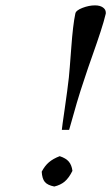

<svg xmlns="http://www.w3.org/2000/svg" viewBox="-20 -678 410 708"><path d="M234.9 -199.2H208Q208.5 -207.5 218.8 -277.8Q229 -348.1 233.9 -392.1Q236.3 -414.1 242.7 -500.7Q249 -587.4 257.8 -627.9Q259.8 -639.6 283.9 -648.9Q308.1 -658.2 330.1 -658.2Q348.6 -658.2 359.4 -650.6Q370.1 -643.1 370.1 -631.8V-627.9Q363.3 -599.1 350.8 -561Q338.4 -522.9 320.6 -472.7Q302.7 -422.4 293 -392.1Q275.9 -341.8 263.2 -298.6Q250.5 -255.4 244.1 -231.4Q237.8 -207.5 234.9 -199.2ZM133.8 -44.9Q145 -66.4 160.4 -79.6Q175.8 -92.8 200.2 -102.1Q223.1 -94.7 233.9 -81.8Q244.6 -68.8 247.1 -47.9Q233.9 -21.5 218.5 -8.5Q203.1 4.4 180.2 9.8Q155.3 4.9 145.3 -7.1Q135.3 -19 133.8 -44.9Z"/></svg>

Font: Linear Smooth
Style: Italic
Weight: 400
Designer: Philipp H. Poll, Flanker
Foundry: Philipp H. Poll, reworked by Flanker
Version: Version 1.061 | FøM Fix